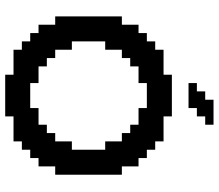

<svg xmlns="http://www.w3.org/2000/svg" viewBox="-70 -750 821 720"><g transform="rotate(90 340.0 -390.5)"><path d="M385.7 -93.8V-125H448.2V-156.2H479.5V-187.5H510.7V-250H542V-375H510.7V-437.5H479.5V-468.8H448.2V-500H385.7V-531.2H292V-500H229.5V-468.8H198.2V-437.5H167V-375H135.7V-250H167V-187.5H198.2V-156.2H229.5V-125H292V-93.8ZM260.7 0V-31.2H167V-62.5H135.7V-93.8H104.5V-125H73.2V-187.5H42V-437.5H73.2V-500H104.5V-531.2H135.7V-562.5H167V-593.8H260.7V-625H417V-593.8H510.7V-562.5H542V-531.2H573.2V-500H604.5V-437.5H635.7V-187.5H604.5V-125H573.2V-93.8H542V-62.5H510.7V-31.2H417V0ZM292 -687.5V-718.8H323.2V-750H354.5V-781.2H448.2V-750H417V-718.8H385.7V-687.5Z"/></g></svg>

Font: Terminal Grotesque
Style: Regular
Weight: 400
Designer: Raphaël Bastide
Foundry: http://raphaelbastide.com
Version: Version 1.0